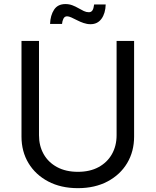

<svg xmlns="http://www.w3.org/2000/svg" viewBox="-20 -933 781 964"><path d="M565.4 -727.5H653.3V-247.1Q653.3 -172.4 618.4 -114Q583.5 -55.7 520 -22Q456.5 11.7 371.1 11.7Q285.6 11.7 221.9 -22Q158.2 -55.7 123 -114Q87.9 -172.4 87.9 -247.1V-727.5H175.8V-253.9Q175.8 -200.7 199.2 -159.2Q222.7 -117.7 266.6 -94Q310.5 -70.3 371.1 -70.3Q431.6 -70.3 475.1 -94Q518.6 -117.7 542 -159.2Q565.4 -200.7 565.4 -253.9ZM434.6 -811.5Q417 -811.5 399.9 -817.4Q382.8 -823.2 367.2 -831.3Q351.6 -839.4 338.6 -845.2Q325.7 -851.1 316.9 -851.1Q304.2 -851.1 298.3 -838.9Q292.5 -826.7 291.5 -813H231.4Q232.9 -856 251.5 -884.3Q270 -912.6 308.6 -912.6Q327.1 -912.6 343.3 -906.5Q359.4 -900.4 373.5 -892.1Q387.7 -883.8 400.6 -877.7Q413.6 -871.6 425.8 -871.6Q438 -871.6 444.1 -880.9Q450.2 -890.1 452.6 -910.6H510.7Q509.3 -865.7 489.5 -838.6Q469.7 -811.5 434.6 -811.5Z"/></svg>

Font: GitLab Sans
Style: Regular
Weight: 400
Designer: Rasmus Andersson
Foundry: Modifications by GitLab B.V., manufactured by rsms
Version: Version 4.000;git-c8fb6b7